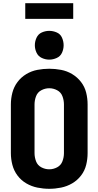

<svg xmlns="http://www.w3.org/2000/svg" viewBox="-20 -1173 616 1201"><path d="M288 8Q325 8 362 0.5Q399 -7 431.5 -26Q464 -45 487 -75Q510 -105 519 -141.5Q528 -178 528 -215V-520Q528 -557 519 -593.5Q510 -630 487 -660Q464 -690 431.5 -709.5Q399 -729 362 -736Q325 -743 288 -743Q251 -743 214 -736Q177 -729 144.5 -709.5Q112 -690 89.5 -660Q67 -630 57.5 -593.5Q48 -557 48 -520V-215Q48 -178 57.5 -141.5Q67 -105 89.5 -75Q112 -45 144.5 -26Q177 -7 214 0.5Q251 8 288 8ZM288 -114Q262 -114 238.5 -126.5Q215 -139 205.5 -164Q196 -189 196 -215V-520Q196 -546 205.5 -571Q215 -596 238.5 -608.5Q262 -621 288 -621Q314 -621 337.5 -608.5Q361 -596 370.5 -571Q380 -546 380 -520V-215Q380 -189 370.5 -164Q361 -139 337.5 -126.5Q314 -114 288 -114ZM288 -800Q312 -800 335 -810.5Q358 -821 368 -843.5Q378 -866 378 -890Q378 -914 368 -937Q358 -960 335 -970Q312 -980 288 -980Q264 -980 241.5 -970Q219 -960 208.5 -937Q198 -914 198 -890Q198 -866 208.5 -843.5Q219 -821 241.5 -810.5Q264 -800 288 -800ZM138 -1055H438V-1153H138Z"/></svg>

Font: Iosevka Sparkle Heavy
Style: Regular
Weight: 900
Designer: Belleve Invis
Foundry: Belleve Invis
Version: Version 4.5.0; ttfautohint (v1.8.3)